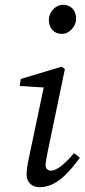

<svg xmlns="http://www.w3.org/2000/svg" viewBox="-20 -764 352 797"><path d="M90.4 -38.3C90.4 -4.1 116.5 13.1 144 13.1C215.4 13.1 266.7 -49 311.6 -109.2L287.4 -128.3C246.6 -80.4 214.9 -55.6 191.1 -55.6C180.1 -55.6 169.2 -63.5 169.2 -77.5C169.2 -89.5 173.2 -110.3 178.2 -135.1L249.3 -477.2L236.2 -487.3L66.1 -436.2L62 -407L181.4 -399.7L164.3 -414.1L100.5 -111C91.6 -70.3 90.4 -52.7 90.4 -38.3ZM237.3 -623.2C267.7 -623.2 296 -654.3 296 -685.8C296 -721.9 273.8 -744.1 241.6 -744.1C211.2 -744.1 182.8 -715 182.8 -681.5C182.8 -645.3 205.2 -623.2 237.3 -623.2Z"/></svg>

Font: Source Serif Variable
Style: Italic
Weight: 389
Italic angle: -12°
Designer: Frank Grießhammer
Foundry: Adobe Systems Incorporated
Version: Version 3.001;hotconv 1.0.111;makeotfexe 2.5.65597